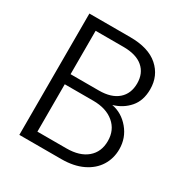

<svg xmlns="http://www.w3.org/2000/svg" viewBox="-162 -829 921 958"><g transform="rotate(30 298.5 -349.5)"><path d="M548 -187Q548 -134 521.5 -91.5Q495 -49 444 -24.5Q393 0 322 0H80V-699H315Q421 -699 476.5 -650Q532 -601 532 -523Q532 -458 497 -417.5Q462 -377 407 -361Q466 -350 507 -301Q548 -252 548 -187ZM150 -390H313Q384 -390 422.5 -423.5Q461 -457 461 -516Q461 -574 422.5 -607Q384 -640 310 -640H150ZM317 -59Q393 -59 435.5 -95Q478 -131 478 -194Q478 -257 433.5 -294.5Q389 -332 314 -332H150V-59Z"/></g></svg>

Font: Poppins-Tabular Light
Style: Regular
Weight: 300
Designer: Ninad Kale (Devanagari), Jonny Pinhorn (Latin)
Foundry: Indian Type Foundry
Version: Version 4.004